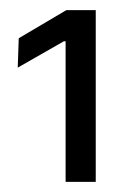

<svg xmlns="http://www.w3.org/2000/svg" viewBox="-20 -722 252 379"><path d="M109.5 -363V-640.5H106L15 -588.5L17 -646.5L111 -702H169V-363Z"/></svg>

Font: Anek Odia Medium
Style: Regular
Weight: 400
Version: Version 1.003